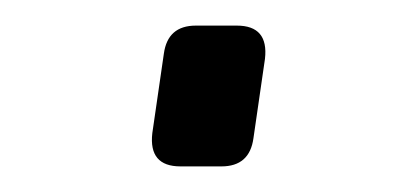

<svg xmlns="http://www.w3.org/2000/svg" viewBox="-20 -343 326 150"><path d="M121 -213Q96 -213 99 -239L108 -301Q111 -323 133 -323H165Q190 -323 187 -297L178 -235Q175 -213 153 -213Z"/></svg>

Font: Pitagon Sans Text
Style: Italic
Weight: 400
Italic angle: -8°
Designer: Travis Tran
Foundry: Pitagon
Version: Version 1.001; ttfautohint (v1.8.4.7-5d5b);gftools[0.9.26]